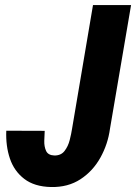

<svg xmlns="http://www.w3.org/2000/svg" viewBox="-20 -731 540 761"><path d="M265.6 -220.7 348.6 -710.9H499.5L416 -221.2Q407.7 -159.7 377.9 -106.2Q348.1 -52.7 298.8 -20.5Q249.5 11.7 182.1 10.3Q116.2 8.8 76.2 -22Q36.1 -52.7 19.3 -102.5Q2.4 -152.3 4.9 -212.9L157.2 -212.4Q156.2 -195.3 155.5 -172.9Q154.8 -150.4 162.6 -133.1Q170.4 -115.7 195.3 -114.7Q221.7 -114.3 235.8 -132.6Q250 -150.9 256.3 -176Q262.7 -201.2 265.6 -220.7Z"/></svg>

Font: Roboto Condensed ExtraBold
Style: Italic
Weight: 800
Italic angle: -12°
Designer: Christian Robertson
Foundry: Google
Version: Version 3.008; 2023